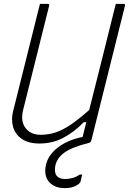

<svg xmlns="http://www.w3.org/2000/svg" viewBox="-20 -720 665 990"><path d="M184 20Q126 20 92 -4Q58 -28 47.5 -65.5Q37 -103 47 -144L161 -600Q167 -625 173.5 -650Q180 -675 186 -700H225Q237 -700 233 -689Q199 -555 166 -420.5Q133 -286 99 -152Q85 -94 112 -59.5Q139 -25 189 -25Q230 -25 267.5 -37.5Q305 -50 346 -78Q387 -106 440 -153Q475 -290 509 -427Q543 -564 577 -700H616Q628 -700 624 -689Q587 -542 550.5 -394.5Q514 -247 477 -100Q471 -75 464.5 -50Q458 -25 452 0Q451 4 448.5 9.5Q446 15 438 17Q349 39 310.5 68Q272 97 265 136Q259 170 272.5 186.5Q286 203 315 203Q358 203 392 180H404Q402 188 399.5 197.5Q397 207 395 217Q392 227 370 238.5Q348 250 313 250Q263 250 234.5 219.5Q206 189 216 134Q227 81 276.5 42Q326 3 402 -13L406 -14Q415 -50 425 -90H412Q361 -38 305.5 -9Q250 20 184 20Z"/></svg>

Font: Recursive Mn Lnr St Lt
Style: Italic
Weight: 300
Italic angle: -15°
Monospace: yes
Version: Version 1.079;hotconv 1.0.112;makeotfexe 2.5.65598; ttfautoh